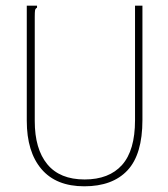

<svg xmlns="http://www.w3.org/2000/svg" viewBox="-20 -643 590 674"><path d="M276 11Q177 11 125.5 -49.5Q74 -110 74 -219V-623H110V-616Q104 -613 103 -606.5Q102 -600 102 -584V-218Q102 -120 146 -66.5Q190 -13 277 -13Q363 -13 408.5 -64Q454 -115 454 -221V-623H480V-222Q480 -101 427.5 -45Q375 11 276 11Z"/></svg>

Font: Inconsolata SemiExpanded ExtraLight
Style: Regular
Weight: 200
Width: 6
Monospace: yes
Designer: Raph Levien, Cyreal, Brenton Simpson
Foundry: Raph Levien, Cyreal, Google
Version: Version 3.001; ttfautohint (v1.8.2.53-6de2)